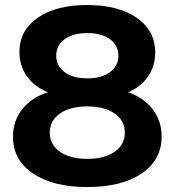

<svg xmlns="http://www.w3.org/2000/svg" viewBox="-20 -736 702 772"><path d="M331.1 16.1Q193.4 16.1 112.8 -38.3Q32.2 -92.8 32.2 -186Q32.2 -250 69.6 -297.1Q106.9 -344.2 172.9 -365.2Q119.1 -386.2 88.6 -428.7Q58.1 -471.2 58.1 -526.9Q58.1 -613.8 131.8 -664.8Q205.6 -715.8 330.1 -715.8Q456.1 -715.8 530 -664.3Q604 -612.8 604 -524.9Q604 -469.7 575 -428Q545.9 -386.2 495.1 -365.2Q558.1 -343.3 594 -296.4Q629.9 -249.5 629.9 -187Q629.9 -93.3 549.6 -38.6Q469.2 16.1 331.1 16.1ZM481.9 -203.1Q481.9 -251 441.2 -279.5Q400.4 -308.1 331.1 -308.1Q261.7 -308.1 220.9 -279.5Q180.2 -251 180.2 -203.1Q180.2 -154.3 221.2 -125.7Q262.2 -97.2 331.1 -97.2Q399.9 -97.2 440.9 -125.7Q481.9 -154.3 481.9 -203.1ZM240 -445.8Q273.9 -420.9 331.1 -420.9Q388.2 -420.9 422.1 -445.8Q456.1 -470.7 456.1 -512.2Q456.1 -553.7 422.1 -578.4Q388.2 -603 331.1 -603Q273.9 -603 240 -578.4Q206.1 -553.7 206.1 -512.2Q206.1 -470.7 240 -445.8Z"/></svg>

Font: Uncut Sans
Style: Bold
Weight: 700
Designer: Kasper Nordkvist
Foundry: UNCUT.wtf
Version: Version 1.304;Glyphs 3.2 (3246)